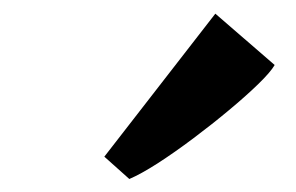

<svg xmlns="http://www.w3.org/2000/svg" viewBox="-20 -900 444 288"><path d="M136.5 -665 303 -879.5 392 -802.5Q386 -792 367.5 -774Q349 -756 323.5 -734.8Q298 -713.5 270 -692.5Q242 -671.5 216.8 -655.2Q191.5 -639 174 -631.5Z"/></svg>

Font: Merriweather 24pt ExtraBold
Style: Italic
Weight: 800
Italic angle: -7.8°
Version: Version 2.101